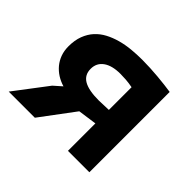

<svg xmlns="http://www.w3.org/2000/svg" viewBox="-115 -621 771 771"><g transform="rotate(45 270.5 -235.0)"><path d="M346.2 -155.8 266.1 -144.5 158.2 0H9.8L116.2 -140.1L150.4 -170.4Q128.9 -176.8 110.8 -188.2Q92.8 -199.7 79.3 -215.8Q65.9 -231.9 58.3 -252.7Q50.8 -273.4 50.8 -298.3Q50.8 -333 60.8 -359.4Q70.8 -385.7 88.1 -404.8Q105.5 -423.8 129.2 -436.3Q152.8 -448.7 180.4 -456.3Q208 -463.9 238.3 -466.8Q268.6 -469.7 298.8 -469.7Q320.8 -469.7 344.2 -468.5Q367.7 -467.3 389.9 -465.3Q412.1 -463.4 432.1 -460.9Q452.1 -458.5 467.8 -456.1V0H346.2ZM346.2 -232.4V-361.3Q325.7 -365.2 308.1 -366.5Q290.5 -367.7 276.9 -367.7Q229.5 -367.7 203.6 -349.1Q177.7 -330.6 177.7 -297.4Q177.7 -262.7 205.6 -246.6Q233.4 -230.5 290.5 -230.5Z"/></g></svg>

Font: PT Astra Sans
Style: Bold
Weight: 700
Designer: A.Korolkova, I. Chaeva
Foundry: ParaType Ltd
Version: Version 1.001; ttfautohint (v1.6)